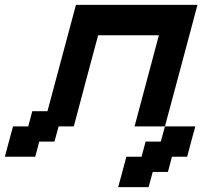

<svg xmlns="http://www.w3.org/2000/svg" viewBox="-20 -645 915 790"><path d="M466.3 125H591.3L608.4 62.5H670.9L687.5 0H750Q755.4 -21 766.6 -62.5Q777.8 -104 783.7 -125H658.7L641.6 -62.5H579.1L562.5 0H500Q494.1 21 483.2 62.5Q472.2 104 466.3 125ZM0 0H125L141.6 -62.5H204.1L221.2 -125H283.7Q300.3 -187.5 333.5 -312.5Q366.7 -437.5 383.8 -500H633.8Q617.2 -437.5 583.7 -312.5Q550.3 -187.5 533.7 -125H658.7Q681.2 -208.5 725.8 -375.2Q770.5 -542 792.5 -625H292.5L175.3 -187.5H112.8L96.2 -125H33.7Q27.8 -104 16.6 -62.5Q5.4 -21 0 0Z"/></svg>

Font: Faithful 32x
Style: Oblique
Weight: 400
Foundry: Faithful Resource Pack
Version: Version 1.0; January 27, 2023